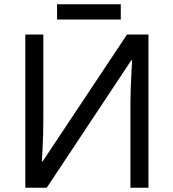

<svg xmlns="http://www.w3.org/2000/svg" viewBox="-20 -875 808 895"><path d="M98 -714H182V-322Q182 -288 181 -247.5Q180 -207 178 -172.5Q176 -138 175 -123H179L572 -714H672V0H588V-388Q588 -424 589.5 -466.5Q591 -509 593 -544Q595 -579 596 -594H592L198 0H98ZM543 -855V-784H246V-855Z"/></svg>

Font: Noto Sans
Style: Regular
Weight: 400
Designer: Monotype Design Team
Foundry: Monotype Imaging Inc.
Version: Version 1.902